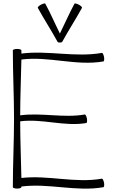

<svg xmlns="http://www.w3.org/2000/svg" viewBox="-20 -1094 669 1122"><path d="M345 -852C381 -918 423 -982 459 -1048C461 -1052 453 -1060 440 -1067C428 -1073 417 -1076 415 -1072C384 -1015 359 -956 330 -898C301 -956 276 -1015 245 -1072C243 -1076 232 -1073 220 -1067C207 -1060 199 -1052 201 -1048C237 -982 279 -918 315 -852C317 -847 323 -844 330 -846C336 -844 343 -847 345 -852ZM55 -800C55 -667 62 -533 62 -400C62 -267 55 -133 55 0C55 4 66 8 80 8C94 8 105 4 105 0V-4C264 -25 426 28 584 0C589 -1 590 -13 588 -26C585 -40 580 -50 576 -50C420 -22 261 -72 105 -54C103 -164 98 -274 98 -385C226 -402 356 -353 484 -375C489 -376 490 -388 488 -401C485 -415 480 -425 476 -425C351 -403 223 -437 98 -420C98 -529 103 -637 105 -746C264 -767 425 -707 584 -735C589 -736 590 -748 588 -761C585 -775 580 -785 576 -785C420 -757 261 -801 105 -781C105 -788 105 -794 105 -800C105 -804 94 -808 80 -808C66 -808 55 -804 55 -800Z"/></svg>

Font: Nupuram Thin
Style: Regular
Weight: 100
Designer: Santhosh Thottingal (santhosh.thottingal@gmail.com)
Foundry: SMC
Version: Version 1.000